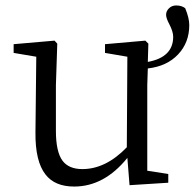

<svg xmlns="http://www.w3.org/2000/svg" viewBox="-20 -670 714 704"><path d="M252 14Q181 14 147 -30Q109 -78 110 -184L113 -462L30 -476V-508L180 -521L190 -510L185 -358V-190Q185 -114 209 -81Q232 -50 282 -50Q368 -50 445 -130L447 -462L365 -476V-508L513 -521L524 -510L522 -443Q615 -460 615 -535Q615 -554 601 -581Q589 -603 589 -616Q589 -629 599.5 -639.5Q610 -650 626 -650Q646 -650 659 -640Q674 -604 674 -578Q674 -514 633 -470.5Q592 -427 522 -419L520 -358V-44L597 -32V0L455 9L447 -91Q362 14 252 14Z"/></svg>

Font: Cactus Classical Serif
Style: Regular
Weight: 400
Designer: Henry Chan (via Glyphwiki)、田海東、宇文滿月
Foundry: Moonlit Owen
Version: Version 1.000